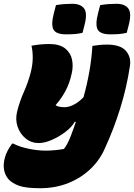

<svg xmlns="http://www.w3.org/2000/svg" viewBox="-79 -792 707 1012"><path d="M87 -551Q134 -560 180 -560Q235 -560 264 -537Q293 -514 300.5 -478.5Q308 -443 299 -405Q288 -353 265.5 -311.5Q243 -270 214 -238Q221 -232 234 -229.5Q247 -227 262 -227Q283 -227 308.5 -239.5Q334 -252 361 -279Q380 -347 392 -415Q404 -483 408 -550Q426 -553 445 -555Q464 -557 484 -557Q556 -557 584.5 -524Q613 -491 606 -445Q589 -331 554.5 -220.5Q520 -110 476 -15Q450 48 400 96.5Q350 145 282 172.5Q214 200 133 200Q57 200 21 187Q-15 174 -35 152Q-72 106 -53 38Q-44 4 -15 -35H-9Q24 -18 71.5 -8Q119 2 162 2Q185 2 211 -0.5Q237 -3 258 -7Q276 -29 294 -75Q309 -114 321 -150H315Q299 -122 265.5 -96.5Q232 -71 194 -54.5Q156 -38 125 -38Q86 -38 56.5 -62Q27 -86 14 -123.5Q1 -161 11 -203Q24 -256 46.5 -306.5Q69 -357 83 -410Q93 -450 93.5 -485Q94 -520 87 -551ZM216 -765Q239 -769 261.5 -770.5Q284 -772 302 -772Q346 -772 364.5 -747Q383 -722 366 -658L356 -619Q334 -614 315.5 -612.5Q297 -611 269 -611Q217 -611 203 -636Q189 -661 205 -723ZM449 -765Q472 -769 494.5 -770.5Q517 -772 535 -772Q579 -772 597.5 -747Q616 -722 599 -658L589 -619Q567 -614 548.5 -612.5Q530 -611 502 -611Q450 -611 436 -636Q422 -661 438 -723Z"/></svg>

Font: Recursive Mn Csl St XBk
Style: Italic
Weight: 1000
Italic angle: -15°
Monospace: yes
Version: Version 1.079;hotconv 1.0.112;makeotfexe 2.5.65598; ttfautoh